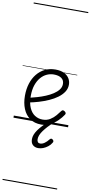

<svg xmlns="http://www.w3.org/2000/svg" viewBox="-168 -1166 861 1822"><g transform="rotate(10 263.0 -255.0)"><path d="M270 19Q205 19 160.5 -12.5Q116 -44 93.5 -99Q71 -154 71 -224Q71 -289 88 -342.5Q105 -396 137 -435.5Q169 -475 213.5 -497Q258 -519 314 -519Q365 -519 398 -502.5Q431 -486 447.5 -459Q464 -432 464 -399Q464 -361 443 -329Q422 -297 386.5 -271Q351 -245 306 -225Q261 -205 212.5 -190.5Q164 -176 117 -167L116 -212Q150 -220 189.5 -231.5Q229 -243 267.5 -259Q306 -275 337.5 -295.5Q369 -316 388 -341Q407 -366 407 -396Q407 -432 380.5 -451Q354 -470 306 -470Q272 -470 240 -455.5Q208 -441 182.5 -411.5Q157 -382 141.5 -337.5Q126 -293 126 -232Q126 -162 146.5 -117Q167 -72 200.5 -51Q234 -30 274 -30Q316 -30 346.5 -49Q377 -68 399.5 -94.5Q422 -121 437 -142Q444 -151 452.5 -150Q461 -149 469 -143Q477 -137 480 -129.5Q483 -122 477 -113Q457 -82 426 -51.5Q395 -21 355.5 -1Q316 19 270 19ZM281 244Q249 244 228.5 225.5Q208 207 208 170Q208 148 216.5 126Q225 104 241.5 80.5Q258 57 282.5 31Q307 5 341 -25L380 -22V-17Q354 8 332.5 31.5Q311 55 294.5 77.5Q278 100 269.5 121Q261 142 261 161Q261 178 268.5 188Q276 198 291 198Q312 198 333.5 183Q355 168 375 142Q380 136 386.5 134.5Q393 133 400 138Q409 144 411.5 152.5Q414 161 408 169Q395 192 373 209Q351 226 327.5 235Q304 244 281 244ZM0 590H526V600H0ZM0 -20H526V0H0ZM0 -505H526V-500H0ZM0 -1110H526V-1100H0Z"/></g></svg>

Font: Playwrite FR Moderne Guides
Style: Regular
Weight: 400
Designer: Veronika Burian, José Scaglione
Foundry: TypeTogether
Version: Version 1.003